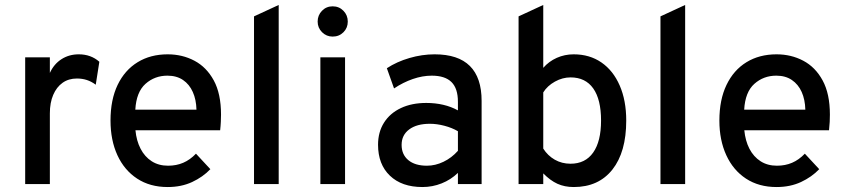

<svg xmlns="http://www.w3.org/2000/svg" viewBox="-20 -742 3412 774"><path d="M81.5 0V-511H181V-448Q197.5 -484 228 -503.5Q258.5 -523 297.5 -523Q346.5 -523 380.5 -493L366 -400.5Q348.5 -413.5 330 -419.5Q311.5 -425.5 290 -425.5Q256.5 -425.5 232.2 -408.2Q208 -391 194.5 -359.5Q181 -328 181 -285V0Z M656 12Q584.5 12 532.8 -22Q481 -56 453.2 -116.5Q425.5 -177 425.5 -256Q425.5 -340 454.2 -399.8Q483 -459.5 534.8 -491.2Q586.5 -523 656 -523Q715 -523 763.8 -497.2Q812.5 -471.5 841.8 -417.8Q871 -364 871 -280Q871 -268 870.2 -251.2Q869.5 -234.5 867.5 -217H526Q530 -174.5 546.8 -142.2Q563.5 -110 591.5 -92Q619.5 -74 657.5 -74Q691 -74 718.5 -85.8Q746 -97.5 770 -122.5L828 -60Q798 -28.5 754.5 -8.2Q711 12 656 12ZM525.5 -300H772Q771 -340.5 757.2 -371.2Q743.5 -402 717.8 -419.5Q692 -437 655 -437Q603.5 -437 566.5 -404Q529.5 -371 525.5 -300Z M1004 0V-676L1103.5 -722V0Z M1271.5 0V-511H1371V0ZM1321 -594.5Q1296 -594.5 1278.2 -612.2Q1260.5 -630 1260.5 -655Q1260.5 -680.5 1278 -698.5Q1295.5 -716.5 1321 -716.5Q1347 -716.5 1364.5 -698.5Q1382 -680.5 1382 -655Q1382 -629.5 1364.5 -612Q1347 -594.5 1321 -594.5Z M1683 12Q1599.5 12 1551.8 -33.8Q1504 -79.5 1504 -158.5Q1504 -209.5 1528 -247.5Q1552 -285.5 1595.8 -306.2Q1639.5 -327 1698.5 -327Q1734.5 -327 1766.8 -319.5Q1799 -312 1826 -297V-331.5Q1826 -385.5 1800 -411.2Q1774 -437 1720.5 -437Q1683.5 -437 1644.2 -423.5Q1605 -410 1568.5 -385.5L1539.5 -467Q1580 -493.5 1630.8 -508.2Q1681.5 -523 1732 -523Q1827 -523 1874.2 -476Q1921.5 -429 1921.5 -335.5V0H1826V-45Q1797.5 -17.5 1760.5 -2.8Q1723.5 12 1683 12ZM1701 -74Q1735 -74 1767.8 -89.8Q1800.5 -105.5 1826 -134V-213Q1802 -227 1771.5 -235Q1741 -243 1713 -243Q1660 -243 1629.5 -220.2Q1599 -197.5 1599 -158Q1599 -119 1626 -96.5Q1653 -74 1701 -74Z M2293 12Q2256 12 2227 -1.2Q2198 -14.5 2170 -43V0H2070.5V-676L2170 -722V-468.5Q2192.5 -494.5 2224.5 -508.8Q2256.5 -523 2292.5 -523Q2357 -523 2404.5 -490.2Q2452 -457.5 2478.2 -397.2Q2504.5 -337 2504.5 -256Q2504.5 -129 2448.8 -58.5Q2393 12 2293 12ZM2280 -82Q2339.5 -82 2371.2 -127Q2403 -172 2403 -256Q2403 -341 2371.5 -385.5Q2340 -430 2280 -430Q2247.5 -430 2217 -413Q2186.5 -396 2170 -369.5V-143Q2188 -114.5 2216.5 -98.2Q2245 -82 2280 -82Z M2642.5 0V-676L2742 -722V0Z M3110.5 12Q3039 12 2987.2 -22Q2935.5 -56 2907.8 -116.5Q2880 -177 2880 -256Q2880 -340 2908.8 -399.8Q2937.5 -459.5 2989.2 -491.2Q3041 -523 3110.5 -523Q3169.5 -523 3218.2 -497.2Q3267 -471.5 3296.2 -417.8Q3325.5 -364 3325.5 -280Q3325.5 -268 3324.8 -251.2Q3324 -234.5 3322 -217H2980.5Q2984.5 -174.5 3001.2 -142.2Q3018 -110 3046 -92Q3074 -74 3112 -74Q3145.5 -74 3173 -85.8Q3200.5 -97.5 3224.5 -122.5L3282.5 -60Q3252.5 -28.5 3209 -8.2Q3165.5 12 3110.5 12ZM2980 -300H3226.5Q3225.5 -340.5 3211.8 -371.2Q3198 -402 3172.2 -419.5Q3146.5 -437 3109.5 -437Q3058 -437 3021 -404Q2984 -371 2980 -300Z"/></svg>

Font: Overpass Medium
Style: Regular
Weight: 500
Designer: Delve Withrington, Dave Bailey, Thomas Jockin
Foundry: Delve Fonts LLC
Version: Version 4.000